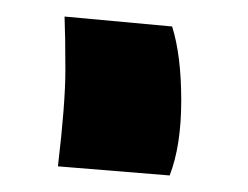

<svg xmlns="http://www.w3.org/2000/svg" viewBox="-20 -191 300 232"><path d="M188 -159Q199 -124 199 -69.5Q199 -15 185 21L50 10Q59 -66 59 -106.5Q59 -147 58 -171Z"/></svg>

Font: Boogaloo
Style: Regular
Weight: 400
Designer: John Vargas Beltran
Foundry: John Vargas Beltran
Version: Version 1.002